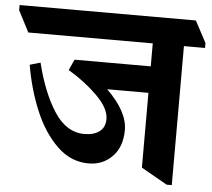

<svg xmlns="http://www.w3.org/2000/svg" viewBox="-107 -724 903 816"><g transform="rotate(5 344.5 -316.0)"><path d="M745 -556H655V37H633L522 -26V-345H346Q436 -257 436 -179Q436 -107 395.5 -65.5Q355 -24 294 -24Q218 -24 159.5 -81Q101 -138 63.5 -228Q26 -318 9 -420L54 -433Q85 -307 137 -227Q189 -147 266 -147Q306 -147 330 -165Q354 -183 354 -218Q354 -264 300.5 -317Q247 -370 176 -412L197 -458H522V-556H-9L-56 -647V-669H696L745 -577Z"/></g></svg>

Font: Martel Heavy
Style: Regular
Weight: 900
Designer: Dan Reynolds
Foundry: Dan Reynolds
Version: Version 1.001; ttfautohint (v1.1) -l 5 -r 5 -G 72 -x 0 -D la